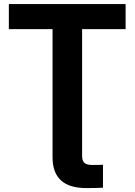

<svg xmlns="http://www.w3.org/2000/svg" viewBox="-20 -748 683 974"><path d="M418.5 206.1Q331.1 206.1 288.8 166.7Q246.6 127.4 246.6 50.3V-88.9H396.5V43.5Q396.5 67.4 408.2 78.1Q419.9 88.9 447.3 88.9Q461.4 88.9 477.3 88.6Q493.2 88.4 502.4 87.9V204.1Q488.8 205.1 466.1 205.6Q443.4 206.1 418.5 206.1ZM24.9 -600.1V-727.5H617.2V-600.1H396.5V0H246.6V-600.1Z"/></svg>

Font: Inter 28pt
Style: Bold
Weight: 700
Designer: Rasmus Andersson
Foundry: rsms
Version: Version 4.001;git-66647c0bb